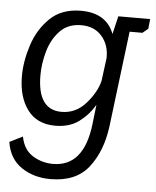

<svg xmlns="http://www.w3.org/2000/svg" viewBox="-50 -497 619 763"><g transform="rotate(5 259.5 -115.5)"><path d="M392 -445H519L515 -406L493 -388H442L395 -6Q382 94 331.5 158.5Q281 223 179 223Q112 223 63 189.5Q14 156 4 90L56 64Q66 116 103 139Q140 162 184 162Q307 162 327 -9L336 -87Q313 -47 275 -18.5Q237 10 180 10Q107 10 69 -41Q31 -92 31 -175Q31 -234 52 -299Q73 -364 119.5 -409Q166 -454 243 -454Q344 -454 375 -373ZM249 -397Q196 -397 164 -363.5Q132 -330 118 -281Q104 -232 104 -185Q104 -47 200 -47Q257 -47 297 -92.5Q337 -138 348 -184L360 -276Q361 -328 331 -362.5Q301 -397 249 -397Z"/></g></svg>

Font: Zilla Slab
Style: Italic
Weight: 400
Italic angle: -6°
Designer: Typotheque.com
Foundry: Typotheque type foundry
Version: Version 1.1; 2017; ttfautohint (v1.6)